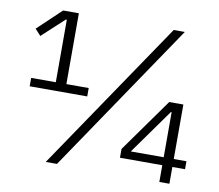

<svg xmlns="http://www.w3.org/2000/svg" viewBox="-77 -789 1003 881"><g transform="rotate(10 424.0 -349.0)"><path d="M57.1 -329.1V-368.2H171.9V-659.2H167L64.9 -564.9L38.1 -594.2L147.9 -698.2H221.2V-368.2H325.2V-329.1ZM189.9 0 663.1 -698.2H714.8L242.2 0ZM719.2 0V-78.1H522V-119.1L700.2 -369.1H766.1V-115.2H825.2V-78.1H766.1V0ZM565.9 -115.2H719.2V-325.2H715.8Z"/></g></svg>

Font: Anuphan Light
Style: Regular
Weight: 300
Designer: Mike Abbink, Paul van der Laan, Pieter van Rosmalen, Mint Tantisuwanna
Foundry: Bold Monday; Cadson Demak
Version: Version 3.002;hotconv 1.0.109;makeotfexe 2.5.65596